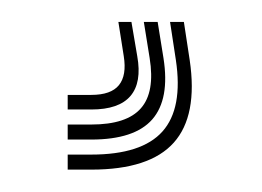

<svg xmlns="http://www.w3.org/2000/svg" viewBox="-20 10 239 175"><path d="M135 30H147.6L152.9 64.7Q160.4 115.4 138.4 140Q116.5 164.6 63.2 164.6H41.7V150.9H63.2Q109.3 150.9 128.1 129.8Q146.9 108.7 140.3 64.7ZM87.9 30H99.8L105.1 61.2Q109.4 85.2 98.9 97.5Q88.4 109.8 63.2 109.8H41.7V96.5H63.2Q81.2 96.5 88.4 87.6Q95.6 78.7 92.8 61.2ZM111.1 30H123.7L129 62.9Q134.9 100.3 118.8 118.8Q102.7 137.2 63.2 137.2H41.7V123.5H63.2Q95.5 123.5 108.4 108.7Q121.4 94 116.4 62.9Z"/></svg>

Font: Big Shoulders Inline Text Thin
Style: Regular
Weight: 100
Designer: Patric King
Foundry: XO Type Co
Version: Version 2.002